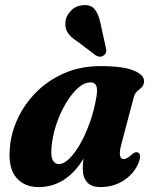

<svg xmlns="http://www.w3.org/2000/svg" viewBox="-20 -730 605 761"><path d="M461.5 -160.5Q452.5 -127 455.8 -113.2Q459 -99.5 470.5 -99.5Q484 -99.5 504.5 -119.5Q516.5 -129.5 525.5 -126Q543.5 -120 528.5 -83Q510 -40 469.5 -14.2Q429 11.5 378 11.5Q342 11.5 325 -8Q308 -27.5 308 -62Q308 -80 311 -101Q242 11.5 133 11.5Q75.5 11.5 43.8 -27Q12 -65.5 19 -143.5Q23.5 -202 50 -259.5Q76.5 -317 123.2 -364.2Q170 -411.5 234.5 -439.8Q299 -468 379 -468Q468.5 -468 511 -450Q553.5 -432 551 -405.5Q549 -390.5 541 -383.2Q533 -376 524 -368.5Q515 -361 510.5 -345.5ZM184.5 -149.5Q180.5 -111 189.2 -95.2Q198 -79.5 212.5 -79.5Q232.5 -79.5 255 -101.5Q277.5 -123.5 298.8 -161.2Q320 -199 337 -247.2Q354 -295.5 362.5 -348.5Q372 -403.5 339.5 -403.5Q313.5 -403.5 288 -380.2Q262.5 -357 240.2 -319.2Q218 -281.5 203.2 -237Q188.5 -192.5 184.5 -149.5ZM378 -639 399.5 -541Q402 -533 401 -525.2Q400 -517.5 392.5 -511.5Q378 -500 361 -509.5L289 -564Q260.5 -582 248.5 -600.2Q236.5 -618.5 239.5 -645.5Q242 -667.5 260.8 -687.2Q279.5 -707 308.5 -709.5Q340 -712.5 355.5 -693Q371 -673.5 378 -639Z"/></svg>

Font: Fraunces 72pt S050
Style: Bold Italic
Weight: 700
Italic angle: -16°
Version: Version 1.000; ttfautohint (v1.8.3)